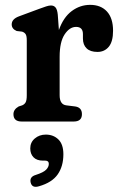

<svg xmlns="http://www.w3.org/2000/svg" viewBox="-20 -488 480 771"><path d="M212 -429 216.5 -367.5Q234.5 -418.5 268 -443.5Q301.5 -468.5 342 -468.5Q385 -468.5 409.5 -441.8Q434 -415 434 -364.5Q434 -321 416.8 -300.2Q399.5 -279.5 371.5 -279.5Q342.5 -279.5 327.8 -293.8Q313 -308 313 -333.5V-351Q313 -380 285.5 -380Q259.5 -380 239.5 -349.8Q219.5 -319.5 219.5 -260V-105.5Q219.5 -68.5 246 -65L282 -60.5Q309 -56.5 309 -29.5Q309 0 276 0H67Q34 0 34 -29.5Q34 -48.5 55 -60.5L69 -65Q78.5 -69 83 -77.2Q87.5 -85.5 87.5 -105.5V-326.5Q87.5 -344 82.8 -351Q78 -358 68.5 -361L47 -363.5Q27 -372 27 -390Q27 -411.5 56.5 -422.5L137.5 -452.5Q153.5 -458.5 165 -462.2Q176.5 -466 184.5 -466Q196.5 -466 203.2 -457.8Q210 -449.5 212 -429ZM152.5 157Q127.5 157 114.5 143.5Q101.5 130 101.5 108Q101.5 83.5 119.8 68Q138 52.5 164 52.5Q194.5 52.5 214.5 72Q234.5 91.5 234.5 131.5Q234.5 179.5 211.8 212.2Q189 245 136.5 260Q108.5 268.5 103 244.5Q98 222 123.5 214.5Q154.5 204.5 165.2 193.5Q176 182.5 176 170Q176 157 161.5 157Z"/></svg>

Font: Fraunces 72pt SuperSoft SemiBold
Style: Regular
Weight: 600
Version: Version 1.000;[b76b70a41]